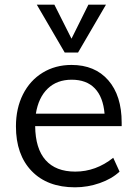

<svg xmlns="http://www.w3.org/2000/svg" viewBox="-20 -792 584 819"><path d="M499 -254H130Q131 -158 174.5 -109Q218 -60 301 -60Q389 -60 463 -119L490 -60Q457 -29 405.5 -11Q354 7 300 7Q182 7 115 -62.5Q48 -132 48 -253Q48 -330 78 -389.5Q108 -449 162 -482Q216 -515 285 -515Q385 -515 442 -449.5Q499 -384 499 -269ZM133 -307H426Q420 -378 384.5 -415Q349 -452 286 -452Q223 -452 183.5 -414Q144 -376 133 -307ZM357 -772H432L313 -568H256L137 -772H212L285 -627Z"/></svg>

Font: Muli-Regular
Style: Regular
Weight: 400
Version: Version 2.000